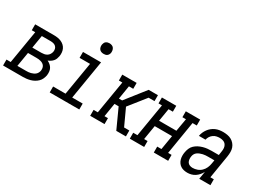

<svg xmlns="http://www.w3.org/2000/svg" viewBox="-72 -1352 2618 1968"><g transform="rotate(30 1237.0 -367.5)"><path d="M-26 0V-70H24L89 -460H48V-530H271Q294 -530 316 -526.5Q338 -523 357.5 -514.5Q377 -506 393 -491.5Q409 -477 418 -457.5Q427 -438 429 -415.5Q431 -393 427 -371Q424 -355 418 -339Q412 -323 400.5 -310Q389 -297 374.5 -287.5Q360 -278 344 -272Q362 -264 378 -250.5Q394 -237 403.5 -219.5Q413 -202 415 -180.5Q417 -159 414 -137Q410 -116 400.5 -94.5Q391 -73 374 -56.5Q357 -40 336 -28.5Q315 -17 293 -11Q271 -5 249 -2.5Q227 0 206 0ZM142 -309H248Q264 -309 281 -312Q298 -315 313 -324Q328 -333 337.5 -348.5Q347 -364 350 -380Q353 -397 349 -413.5Q345 -430 333 -441Q321 -452 304.5 -456Q288 -460 271 -460H167ZM103 -70H206Q219 -70 232.5 -71Q246 -72 259.5 -75.5Q273 -79 286.5 -85Q300 -91 311 -100.5Q322 -110 328.5 -123Q335 -136 337 -149Q339 -163 337 -177Q335 -191 328 -202Q321 -213 310 -220.5Q299 -228 286 -232Q273 -236 259.5 -237.5Q246 -239 232 -239H131Z M526 0V-70H673L738 -460H614V-530H828L752 -70H876V0ZM806 -618Q791 -618 777.5 -623Q764 -628 755.5 -639.5Q747 -651 744.5 -665.5Q742 -680 745 -695Q747 -705 752 -715Q757 -725 766 -731.5Q775 -738 785.5 -740.5Q796 -743 806 -743Q821 -743 835 -737.5Q849 -732 857 -720.5Q865 -709 867.5 -694.5Q870 -680 868 -665Q866 -655 860.5 -645Q855 -635 846 -628.5Q837 -622 826.5 -620Q816 -618 806 -618Z M1005 0V-70H1055L1120 -460H1079V-530H1249V-460H1198L1172 -300H1210L1391 -530H1501V-460H1431L1276 -265L1366 -70H1428V0H1314L1241 -160L1209 -230H1160L1134 -70H1175V0Z M1474 0V-70H1524L1589 -460H1548V-530H1718V-460H1667L1642 -309H1847L1873 -460H1831V-530H2001V-460H1951L1887 -70H1928V0H1758V-70H1808L1836 -239H1631L1603 -70H1644V0Z M2158 8Q2137 8 2116.5 3.5Q2096 -1 2079 -12Q2062 -23 2050.5 -39.5Q2039 -56 2033.5 -75.5Q2028 -95 2027.5 -116.5Q2027 -138 2031 -159Q2035 -184 2045 -208Q2055 -232 2074 -250Q2093 -268 2116.5 -280Q2140 -292 2165 -299Q2190 -306 2214.5 -308.5Q2239 -311 2263 -311H2348L2355 -357Q2359 -378 2357 -399.5Q2355 -421 2343 -437.5Q2331 -454 2311 -461Q2291 -468 2270 -468Q2250 -468 2230.5 -463.5Q2211 -459 2194 -446.5Q2177 -434 2166 -416.5Q2155 -399 2151 -379H2073Q2077 -402 2086 -423Q2095 -444 2109 -463Q2123 -482 2141.5 -497Q2160 -512 2181.5 -521.5Q2203 -531 2225.5 -534.5Q2248 -538 2270 -538Q2295 -538 2320.5 -533.5Q2346 -529 2367 -517.5Q2388 -506 2404 -487.5Q2420 -469 2428 -446Q2436 -423 2436 -397Q2436 -371 2432 -345L2387 -70H2428V0H2296L2311 -90Q2300 -69 2284 -50Q2268 -31 2247.5 -17.5Q2227 -4 2204 2Q2181 8 2158 8ZM2180 -62Q2207 -62 2234 -71.5Q2261 -81 2281.5 -101Q2302 -121 2313.5 -147Q2325 -173 2329 -200L2336 -241H2263Q2248 -241 2232.5 -240Q2217 -239 2201.5 -235.5Q2186 -232 2170.5 -226Q2155 -220 2141.5 -210.5Q2128 -201 2120 -186.5Q2112 -172 2110 -156Q2107 -139 2109 -121Q2111 -103 2120 -89Q2129 -75 2145.5 -68.5Q2162 -62 2180 -62Z"/></g></svg>

Font: Iosevka Curly Slab Oblique
Style: Regular
Weight: 400
Italic angle: -9°
Monospace: yes
Designer: Belleve Invis
Foundry: Belleve Invis
Version: Version 11.1.0; ttfautohint (v1.8.3)